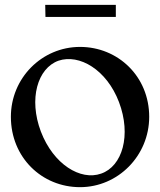

<svg xmlns="http://www.w3.org/2000/svg" viewBox="-20 -759 662 794"><path d="M311 15C468 15 597 -115 597 -276C597 -443 468 -565 311 -565C153 -565 25 -436 25 -276C25 -108 153 15 311 15ZM398 -41C313 -11 201 -79 149 -215C98 -350 135 -477 222 -508C308 -537 421 -471 472 -337C524 -200 486 -71 398 -41ZM168 -689H459V-739H167Z"/></svg>

Font: Basteleur Moonlight
Style: Regular
Weight: 300
Designer: Keussel
Foundry: Keussel Studio
Version: Version 1.300;Glyphs 3.2 (3192)